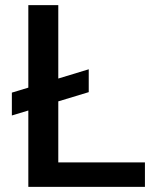

<svg xmlns="http://www.w3.org/2000/svg" viewBox="-20 -731 640 751"><path d="M208 -423.8 327.1 -460V-370.6L208 -334.5V-95.7H546.9V0H90.8V-298.8L26.4 -279.3V-368.7L90.8 -388.2V-710.9H208Z"/></svg>

Font: Roboto Mono
Style: Regular
Weight: 500
Designer: Google
Version: Version 2.000986; 2015; ttfautohint (v1.3)